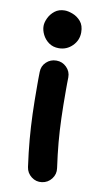

<svg xmlns="http://www.w3.org/2000/svg" viewBox="-88 -629 461 856"><g transform="rotate(10 142.5 -201.0)"><path d="M166.4 184.9Q192.9 181.2 209.4 159.8Q225.8 138.4 222 111.9Q213.3 49.8 208.6 -3.1Q204 -56 202.2 -111.3Q200.4 -166.5 200.4 -236.6Q200.4 -250.7 200.5 -265.7Q200.6 -280.6 201 -295.5Q201.4 -322 182.3 -341.1Q163.2 -360.2 136.4 -360.2Q109.4 -360.2 90.5 -342.2Q71.5 -324.2 71.2 -297.7Q70.7 -281.7 70.7 -266.2Q70.7 -250.7 70.7 -236.6Q70.7 -165.4 72.6 -107.5Q74.6 -49.7 79.4 6.7Q84.2 63 93.4 129.3Q97.2 155.8 118.5 172.2Q139.9 188.7 166.4 184.9ZM52.5 -502.4Q52.5 -483.3 62.4 -463.3Q72.4 -443.2 91.1 -429.7Q109.9 -416.3 136.2 -416.3Q172 -416.3 197.4 -441.7Q222.9 -467.2 222.9 -502.9Q222.9 -534.2 207.2 -552.6Q191.4 -570.9 170.5 -578.8Q149.7 -586.7 134.3 -586.7Q107.2 -586.7 89.1 -572.3Q71 -558 61.8 -538.3Q52.5 -518.6 52.5 -502.4Z"/></g></svg>

Font: Mikhak VF
Style: Regular
Weight: 100
Designer: Amin Abedi
Version: Version 3.001